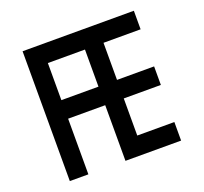

<svg xmlns="http://www.w3.org/2000/svg" viewBox="-145 -1170 1290 1216"><g transform="rotate(-20 500.0 -562.5)"><path d="M500 -125V-875H250V-125H125V-1000H875V-875H625V-250H875V-125ZM250 -500V-625H875V-500Z"/></g></svg>

Font: Picon
Style: Regular
Weight: 400
Designer: yne
Foundry: yne
Version: Version 21.02.27; git-deadbeef-release